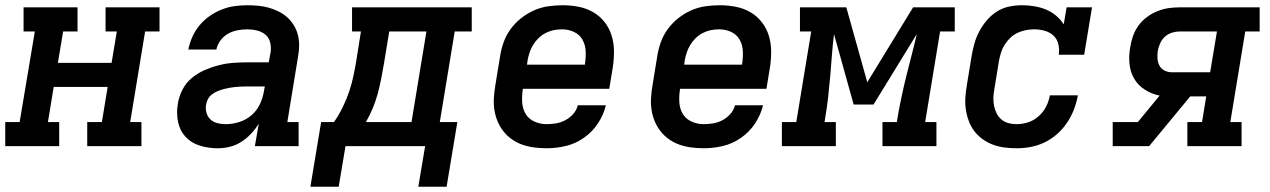

<svg xmlns="http://www.w3.org/2000/svg" viewBox="-27 -558 4847 733"><path d="M-7 0V-92H48L106 -438H63V-530H269V-438H214L194 -318H399L419 -438H376V-530H582V-438H527L470 -92H513V0H306V-92H362L384 -226H178L156 -92H199V0Z M803 8Q769 8 736 -2Q703 -12 681 -36Q659 -60 652.5 -94Q646 -128 652 -162Q656 -189 669.5 -215.5Q683 -242 705.5 -260.5Q728 -279 754.5 -290.5Q781 -302 808.5 -309Q836 -316 863.5 -318Q891 -320 918 -320H999L1006 -358Q1009 -377 1004.5 -395.5Q1000 -414 986.5 -425.5Q973 -437 954.5 -441.5Q936 -446 917 -446Q899 -446 880 -442.5Q861 -439 844 -429.5Q827 -420 815 -404Q803 -388 799 -369H692Q697 -394 707.5 -417.5Q718 -441 734.5 -461Q751 -481 773 -496.5Q795 -512 819 -521.5Q843 -531 868 -534.5Q893 -538 917 -538Q938 -538 959 -536Q980 -534 999.5 -528.5Q1019 -523 1037 -514Q1055 -505 1069.5 -492Q1084 -479 1094.5 -462Q1105 -445 1110 -425.5Q1115 -406 1115 -385Q1115 -364 1111 -343L1070 -92H1113V0H946L961 -86Q948 -65 931 -47Q914 -29 893.5 -16Q873 -3 850 2.5Q827 8 804 8Q804 8 804 8Q804 8 803 8ZM834 -84Q860 -84 886 -92Q912 -100 933 -118Q954 -136 965.5 -161Q977 -186 981 -212L984 -228H918Q906 -228 895 -227.5Q884 -227 872.5 -226Q861 -225 850 -223Q839 -221 827.5 -218Q816 -215 805 -210.5Q794 -206 784 -199Q774 -192 768 -181.5Q762 -171 760 -160Q757 -144 761 -128.5Q765 -113 776 -102.5Q787 -92 802.5 -88Q818 -84 834 -84Z M1158 155 1199 -92H1248Q1267 -119 1281.5 -149Q1296 -179 1306 -208.5Q1316 -238 1322.5 -269Q1329 -300 1334 -331L1351 -438H1317V-530H1774V-438H1709L1652 -92H1719L1678 155H1570L1596 0H1292L1266 155ZM1370 -92H1544L1601 -438H1459L1439 -316Q1434 -287 1428.5 -258.5Q1423 -230 1415.5 -202Q1408 -174 1396.5 -146Q1385 -118 1370 -92Z M2060 8Q2036 8 2012.5 5Q1989 2 1967.5 -5.5Q1946 -13 1927.5 -26Q1909 -39 1895.5 -56Q1882 -73 1873 -94Q1864 -115 1860.5 -138Q1857 -161 1858.5 -184.5Q1860 -208 1864 -232L1882 -342Q1886 -369 1895.5 -396Q1905 -423 1922 -446.5Q1939 -470 1962.5 -488.5Q1986 -507 2012 -518.5Q2038 -530 2066 -534Q2094 -538 2121 -538Q2152 -538 2182.5 -532Q2213 -526 2238.5 -511Q2264 -496 2282 -472.5Q2300 -449 2308.5 -420.5Q2317 -392 2317 -360.5Q2317 -329 2312 -298L2299 -219H1969V-217Q1965 -192 1966.5 -167.5Q1968 -143 1979.5 -123.5Q1991 -104 2013 -94Q2035 -84 2060 -84Q2077 -84 2095.5 -87Q2114 -90 2131 -99Q2148 -108 2161 -122.5Q2174 -137 2179 -156H2286Q2277 -119 2255.5 -86.5Q2234 -54 2201.5 -31.5Q2169 -9 2132.5 -0.5Q2096 8 2060 8ZM1985 -311H2206V-313Q2210 -337 2209 -361.5Q2208 -386 2197 -406Q2186 -426 2164.5 -436Q2143 -446 2119 -446Q2103 -446 2087.5 -443Q2072 -440 2057 -432.5Q2042 -425 2029.5 -413Q2017 -401 2008.5 -387Q2000 -373 1995 -358Q1990 -343 1987 -327Z M2660 8Q2636 8 2612.5 5Q2589 2 2567.5 -5.5Q2546 -13 2527.5 -26Q2509 -39 2495.5 -56Q2482 -73 2473 -94Q2464 -115 2460.5 -138Q2457 -161 2458.5 -184.5Q2460 -208 2464 -232L2482 -342Q2486 -369 2495.5 -396Q2505 -423 2522 -446.5Q2539 -470 2562.5 -488.5Q2586 -507 2612 -518.5Q2638 -530 2666 -534Q2694 -538 2721 -538Q2752 -538 2782.5 -532Q2813 -526 2838.5 -511Q2864 -496 2882 -472.5Q2900 -449 2908.5 -420.5Q2917 -392 2917 -360.5Q2917 -329 2912 -298L2899 -219H2569V-217Q2565 -192 2566.5 -167.5Q2568 -143 2579.5 -123.5Q2591 -104 2613 -94Q2635 -84 2660 -84Q2677 -84 2695.5 -87Q2714 -90 2731 -99Q2748 -108 2761 -122.5Q2774 -137 2779 -156H2886Q2877 -119 2855.5 -86.5Q2834 -54 2801.5 -31.5Q2769 -9 2732.5 -0.5Q2696 8 2660 8ZM2585 -311H2806V-313Q2810 -337 2809 -361.5Q2808 -386 2797 -406Q2786 -426 2764.5 -436Q2743 -446 2719 -446Q2703 -446 2687.5 -443Q2672 -440 2657 -432.5Q2642 -425 2629.5 -413Q2617 -401 2608.5 -387Q2600 -373 2595 -358Q2590 -343 2587 -327Z M2958 0V-92H3013L3070 -438H3027V-530H3204L3284 -244L3459 -530H3618V-438H3562L3505 -92H3548V0H3342V-92H3397L3399 -106Q3406 -147 3414.5 -187Q3423 -227 3433 -267.5Q3443 -308 3453.5 -348Q3464 -388 3473 -428L3308 -159H3232L3157 -428Q3152 -388 3149 -347.5Q3146 -307 3142.5 -266.5Q3139 -226 3134.5 -186Q3130 -146 3123 -106L3121 -92H3164V0Z M3854 8Q3830 8 3807 5Q3784 2 3763 -6Q3742 -14 3724 -27Q3706 -40 3693 -57Q3680 -74 3672 -95Q3664 -116 3660.5 -138.5Q3657 -161 3658.5 -185Q3660 -209 3664 -232L3682 -342Q3686 -366 3692.5 -390Q3699 -414 3711 -437Q3723 -460 3740 -480Q3757 -500 3779 -514Q3801 -528 3826 -533Q3851 -538 3875 -538Q3899 -538 3922.5 -534Q3946 -530 3966.5 -521.5Q3987 -513 4004.5 -498.5Q4022 -484 4034 -465L4045 -530H4142L4112 -349H4015Q4018 -369 4013.5 -389Q4009 -409 3995 -422Q3981 -435 3961.5 -440.5Q3942 -446 3921 -446Q3906 -446 3890 -443Q3874 -440 3858.5 -433Q3843 -426 3830.5 -414Q3818 -402 3809 -388Q3800 -374 3795 -358.5Q3790 -343 3787 -327L3769 -217Q3766 -201 3765.5 -185Q3765 -169 3768 -154Q3771 -139 3778 -125Q3785 -111 3796.5 -101.5Q3808 -92 3823 -88Q3838 -84 3854 -84Q3876 -84 3898 -91Q3920 -98 3938 -114Q3956 -130 3966.5 -150.5Q3977 -171 3981 -194H4088Q4083 -166 4073 -140Q4063 -114 4047 -90Q4031 -66 4009 -46.5Q3987 -27 3961 -14.5Q3935 -2 3908 3Q3881 8 3854 8Z M4221 0V-92H4317L4400 -193Q4370 -199 4344 -215.5Q4318 -232 4303 -257.5Q4288 -283 4285 -314.5Q4282 -346 4288 -378Q4291 -399 4298.5 -420.5Q4306 -442 4319.5 -460.5Q4333 -479 4352 -493Q4371 -507 4392 -515.5Q4413 -524 4434.5 -527Q4456 -530 4478 -530H4782V-438H4727L4670 -92H4713V0H4506V-92H4562L4578 -190H4517L4360 0ZM4448 -282H4593L4619 -438H4478Q4463 -438 4448 -433.5Q4433 -429 4421 -418.5Q4409 -408 4402.5 -393.5Q4396 -379 4393 -364Q4391 -349 4392 -334Q4393 -319 4400 -306.5Q4407 -294 4420 -288Q4433 -282 4448 -282Z"/></svg>

Font: Iosevka Curly Slab SmBdExObl
Style: Regular
Weight: 600
Width: 7
Italic angle: -9°
Monospace: yes
Designer: Belleve Invis
Foundry: Belleve Invis
Version: Version 11.1.0; ttfautohint (v1.8.3)